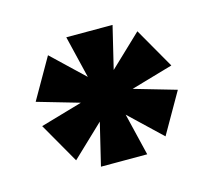

<svg xmlns="http://www.w3.org/2000/svg" viewBox="-60 -811 527 473"><g transform="rotate(-15 203.0 -575.0)"><path d="M144 -410 170 -518 89 -441 30 -544 137 -575 30 -606 89 -709 170 -632 144 -740H262L236 -632L317 -709L376 -606L269 -575L376 -544L317 -441L236 -518L262 -410Z"/></g></svg>

Font: Instrument Sans Condensed
Style: Bold
Weight: 700
Width: 3
Designer: Rodrigo Fuenzalida
Foundry: fragTYPE
Version: Version 1.000;gftools[0.9.28]